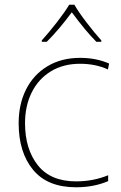

<svg xmlns="http://www.w3.org/2000/svg" viewBox="-20 -783 512 813"><path d="M59 -261Q59 -342 90.5 -404.5Q122 -467 181 -502.5Q240 -538 319 -538Q387 -538 442 -514L437 -489Q384 -513 319 -513Q248 -513 195.5 -481Q143 -449 114.5 -392Q86 -335 86 -261Q86 -152 140 -83.5Q194 -15 302 -15Q375 -15 438 -41V-16Q377 10 302 10Q181 10 120 -64Q59 -138 59 -261ZM409 -612V-606H388Q343 -651 284 -731Q231 -659 178 -606H157V-612Q187 -645 221.5 -689.5Q256 -734 273 -763H295Q312 -733 346 -688.5Q380 -644 409 -612Z"/></svg>

Font: Noto Sans UI Thin
Style: Regular
Weight: 250
Designer: Monotype Design Team
Foundry: Monotype Imaging Inc.
Version: Version 1.001